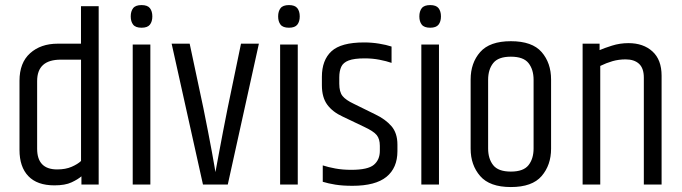

<svg xmlns="http://www.w3.org/2000/svg" viewBox="-20 -745 2754 775"><path d="M306.9 -720.1H378.3V0H308.7V-33.3Q294.4 -20.9 268.7 -8.9Q243 3.2 199.5 3.2Q130 3.2 94.4 -34.1Q58.7 -71.4 58.7 -139.9V-418.9Q58.7 -491.8 101.6 -530.2Q144.5 -568.7 213.1 -568.7H306.9ZM307.1 -95.2V-504.2H225.1Q129.9 -504.2 129.9 -417.8V-144.8Q129.9 -61.1 210.8 -61.1Q244.8 -61.1 269.3 -71.8Q293.8 -82.5 307.1 -95.2Z M515.7 -565.3H586.9V0H515.7ZM507.7 -678.7Q507.7 -699.5 517.4 -712Q527.1 -724.5 551.4 -724.5Q575.5 -724.5 585.2 -712Q594.9 -699.5 594.9 -678.7Q594.9 -658.1 585.2 -645.6Q575.5 -633.1 551.4 -633.1Q527.1 -633.1 517.4 -645.6Q507.7 -658.1 507.7 -678.7Z M952.8 -568.7H1025L899.4 0H799.3L672.8 -568.7H745.6L801 -308.5Q810.6 -261.1 819.5 -215.2Q828.3 -169.3 835.3 -132Q842.2 -94.6 845.9 -72.5Q849.6 -50.3 849.6 -50.3Q849.6 -50.3 853.7 -72.6Q857.9 -94.9 864.8 -132.2Q871.8 -169.5 880.5 -215.2Q889.3 -260.8 898.7 -307.8Z M1110.7 -565.3H1181.9V0H1110.7ZM1102.7 -678.7Q1102.7 -699.5 1112.4 -712Q1122.1 -724.5 1146.4 -724.5Q1170.5 -724.5 1180.2 -712Q1189.9 -699.5 1189.9 -678.7Q1189.9 -658.1 1180.2 -645.6Q1170.5 -633.1 1146.4 -633.1Q1122.1 -633.1 1112.4 -645.6Q1102.7 -658.1 1102.7 -678.7Z M1279.3 -434.8Q1279.3 -502.3 1317.9 -538Q1356.5 -573.7 1449.6 -573.7Q1480.6 -573.7 1509.9 -568.9Q1539.3 -564.1 1560.5 -557.1V-491.2Q1540 -498.4 1511.7 -503.9Q1483.3 -509.4 1452.1 -509.4Q1409.7 -509.4 1387.4 -500.9Q1365.2 -492.5 1357.4 -475.3Q1349.5 -458.1 1349.5 -432.7V-407.3Q1349.5 -374 1362.5 -357.6Q1375.5 -341.2 1408.4 -325.8L1494.2 -283.6Q1535.5 -264 1559.9 -236Q1584.2 -207.9 1584.2 -161.5V-134.9Q1584.2 -67.2 1539.8 -31.1Q1495.4 5 1402.6 5Q1362.7 5 1333.7 0.3Q1304.7 -4.4 1282.8 -11.2V-77.4Q1304.2 -70.3 1333.5 -64.9Q1362.8 -59.5 1397.7 -59.5Q1465.2 -59.5 1489.2 -79.9Q1513.2 -100.2 1513.2 -136.2V-156.3Q1513.2 -184.1 1500.6 -199.7Q1487.9 -215.4 1449.1 -233.4L1363 -274.5Q1322.7 -292.9 1301 -322.4Q1279.3 -351.9 1279.3 -400.9Z M1680.7 -565.3H1751.9V0H1680.7ZM1672.7 -678.7Q1672.7 -699.5 1682.4 -712Q1692.1 -724.5 1716.4 -724.5Q1740.5 -724.5 1750.2 -712Q1759.9 -699.5 1759.9 -678.7Q1759.9 -658.1 1750.2 -645.6Q1740.5 -633.1 1716.4 -633.1Q1692.1 -633.1 1682.4 -645.6Q1672.7 -658.1 1672.7 -678.7Z M1879.7 -424Q1879.7 -490.9 1918.2 -534.8Q1956.7 -578.7 2042.1 -578.7Q2128.2 -578.7 2166.3 -534.8Q2204.4 -490.9 2204.4 -424V-144.7Q2204.4 -78.8 2166.3 -34.4Q2128.2 10 2042.1 10Q1956.7 10 1918.2 -34.4Q1879.7 -78.8 1879.7 -144.7ZM2133.8 -422.9Q2133.8 -464.4 2113.3 -490.3Q2092.9 -516.2 2042.1 -516.2Q1991.2 -516.2 1970.8 -490.3Q1950.3 -464.4 1950.3 -422.9V-145.7Q1950.3 -104.2 1970.8 -78.3Q1991.2 -52.4 2042.1 -52.4Q2092.9 -52.4 2113.3 -78.3Q2133.8 -104.2 2133.8 -145.7Z M2400.2 -542.7Q2418.4 -550.7 2450.3 -560.8Q2482.1 -570.9 2516.8 -570.9Q2576.9 -570.9 2613.7 -537.3Q2650.5 -503.8 2650.5 -439.4V0H2578.8V-431.6Q2578.8 -469.6 2559.4 -487.5Q2540 -505.3 2505.4 -505.3Q2477.8 -505.3 2452.6 -498.2Q2427.5 -491 2402.9 -478.9V0H2331.7V-568.7H2400.2Z"/></svg>

Font: Khand Variable Light
Style: Regular
Weight: 300
Designer: Satya Rajpurohit
Foundry: Indian Type Foundry
Version: Version 3.000